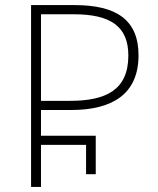

<svg xmlns="http://www.w3.org/2000/svg" viewBox="-20 -734 620 754"><path d="M102 0H141V-165H318V-50H356V-201H141V-302H259C422 -302 524 -365 524 -517C524 -656 437 -714 273 -714H102ZM141 -338V-678H269C415 -678 484 -630 484 -516C484 -380 395 -338 255 -338Z"/></svg>

Font: Noto Sans Georgian ExtraLight
Style: Regular
Weight: 200
Designer: Monotype Design Team, Akaki Razmadze
Foundry: Google LLC
Version: Version 2.005